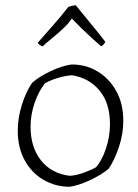

<svg xmlns="http://www.w3.org/2000/svg" viewBox="-20 -706 529 735"><path d="M247 9Q193 9 147.5 -17Q102 -43 75 -91.5Q48 -140 48 -206Q48 -254 63.5 -304Q79 -354 103 -389Q130 -413 173.5 -433.5Q217 -454 253 -459Q307 -460 352 -433.5Q397 -407 424.5 -358.5Q452 -310 452 -243Q452 -194 435.5 -144Q419 -94 396 -60Q367 -36 324 -16Q281 4 247 9ZM247 -33Q270 -34 299.5 -44.5Q329 -55 348 -66Q371 -93 386 -138.5Q401 -184 401 -231Q401 -312 360.5 -360Q320 -408 255 -418Q229 -416 201 -407.5Q173 -399 152 -387Q128 -357 112.5 -312Q97 -267 97 -221Q97 -143 136.5 -92.5Q176 -42 247 -33ZM157 -541 144 -529Q139 -529 132 -534Q125 -539 125 -543Q151 -573 183.5 -609.5Q216 -646 241 -679Q244 -681 255 -683.5Q266 -686 270 -686L355 -582L383 -546Q383 -543 377 -536.5Q371 -530 367 -529Q354 -540 333 -559Q312 -578 290.5 -599Q269 -620 255 -635L239 -614Q222 -596 201 -578Q180 -560 157 -541Z"/></svg>

Font: Labrada Light
Style: Regular
Weight: 300
Designer: Mercedes Jáuregui
Foundry: Omnibus-Type Team
Version: Version 1.000; ttfautohint (v1.8.4.7-5d5b)